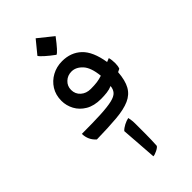

<svg xmlns="http://www.w3.org/2000/svg" viewBox="-255 -648 947 947"><g transform="rotate(-45 218.5 -175.0)"><path d="M69.8 -20Q37.6 -47.9 36.6 -91.8Q118.2 -91.8 169.7 -94.5Q221.2 -97.2 249.8 -104Q278.3 -110.8 290 -124Q301.8 -137.2 303.7 -158.7Q287.6 -151.4 267.3 -148.9Q247.1 -146.5 225.6 -146.5Q177.2 -146.5 145 -165.5Q112.8 -184.6 96.7 -214.8Q80.6 -245.1 80.6 -278.3Q80.6 -318.8 99.6 -349.4Q118.7 -379.9 150.6 -397.2Q182.6 -414.6 221.2 -414.6Q282.2 -414.6 322 -377Q361.8 -339.4 375.5 -254.4L395 -262.2Q397.5 -253.9 398.7 -243.4Q399.9 -232.9 399.9 -223.1Q399.9 -215.3 398.9 -206.1Q397.9 -196.8 394.5 -188.5L378.4 -180.7Q374.5 -126.5 356.7 -94.7Q338.9 -63 303.5 -47.4Q268.1 -31.7 210.7 -26.6Q153.3 -21.5 69.8 -20ZM208 235.8 194.3 46.4Q204.6 35.2 221.7 26.4Q238.8 17.6 253.9 14.6Q254.9 22 256.8 31.2Q258.8 40.5 258.8 58.1Q258.8 83.5 258.8 127Q258.8 170.4 256.3 210.9Q252.9 218.3 235.4 227.1Q217.8 235.8 208 235.8ZM224.6 -217.3Q250 -217.3 268.3 -219.7Q286.6 -222.2 305.7 -228.5Q299.3 -291.5 273.9 -318.6Q248.5 -345.7 217.8 -345.7Q190.4 -345.7 171.4 -327.6Q152.3 -309.6 152.3 -282.7Q152.3 -253.9 172.9 -235.6Q193.4 -217.3 224.6 -217.3ZM224.1 -456.1Q196.8 -476.1 177 -493.9Q157.2 -511.7 153.8 -519L209 -586.4L286.1 -524.4Q237.8 -460.4 224.1 -456.1Z"/></g></svg>

Font: Harmattan Medium
Style: Regular
Weight: 500
Designer: George W. Nuss III and SIL International
Foundry: SIL International
Version: Version 4.000